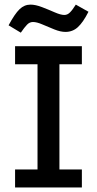

<svg xmlns="http://www.w3.org/2000/svg" viewBox="-20 -832 430 852"><path d="M46.9 0V-80.1H146.5V-546.9H46.9V-627H343.3V-546.9H243.7V-80.1H343.3V0ZM72.3 -687 18.1 -719.7Q45.4 -770.5 66.7 -791Q87.9 -811.5 115.2 -811.5Q137.7 -811.5 166.7 -800.3Q195.8 -789.1 222.7 -777.3Q249.5 -765.6 265.6 -765.6Q279.3 -765.6 290.5 -776.9Q301.8 -788.1 316.4 -811.5L372.6 -779.8Q349.1 -733.4 325.9 -711.9Q302.7 -690.4 270.5 -690.4Q248.5 -690.4 221.2 -701.4Q193.8 -712.4 168.5 -723.4Q143.1 -734.4 126.5 -734.4Q111.3 -734.4 99.9 -722.4Q88.4 -710.4 72.3 -687Z"/></svg>

Font: Anaheim SemiBold
Style: Regular
Weight: 600
Version: Version 2.001